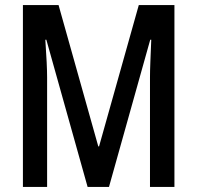

<svg xmlns="http://www.w3.org/2000/svg" viewBox="-20 -734 774 754"><path d="M324 0 162 -578H158Q165 -476 165 -431V0H70V-714H210L366 -159H369L525 -714H665V0H569V-430Q569 -455 570.5 -492Q572 -529 574 -578H570L408 0Z"/></svg>

Font: Noto Sans Lao UI ExtCond Med
Style: Regular
Weight: 500
Width: 2
Designer: Monotype Design Team
Foundry: Monotype Imaging Inc.
Version: Version 2.000; ttfautohint (v1.8.4.7-5d5b)